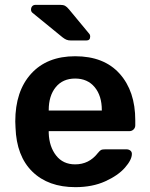

<svg xmlns="http://www.w3.org/2000/svg" viewBox="-20 -762 618 792"><path d="M291 10Q179 10 113.5 -54Q48 -118 44 -236L43 -261Q43 -386 108.5 -458Q174 -530 290 -530Q409 -530 473.5 -458Q538 -386 538 -266V-245Q538 -235 531 -228Q524 -221 513 -221H181V-213Q183 -157 211.5 -120.5Q240 -84 290 -84Q347 -84 383 -130Q392 -141 397 -143.5Q402 -146 414 -146H502Q511 -146 517.5 -141Q524 -136 524 -127Q524 -103 495.5 -70.5Q467 -38 414 -14Q361 10 291 10ZM400 -306V-308Q400 -367 370.5 -402.5Q341 -438 290 -438Q239 -438 210 -402.5Q181 -367 181 -308V-306ZM273 -595Q262 -595 254.5 -598Q247 -601 238 -608L113 -710Q108 -715 108 -722Q108 -731 113 -736.5Q118 -742 127 -742H228Q241 -742 248.5 -738Q256 -734 265 -723L347 -624Q352 -619 352 -611Q352 -595 336 -595Z"/></svg>

Font: Rubik AZ
Style: Regular
Weight: 500
Designer: Hubert and Fischer
Foundry: Hubert & Fischer
Version: Version 2.000